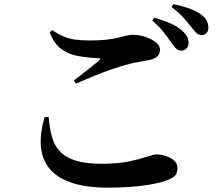

<svg xmlns="http://www.w3.org/2000/svg" viewBox="-20 -853 1040 905"><path d="M786.8 -652.9Q773 -673.1 752.7 -699.6Q732.4 -726.1 697.5 -756.3L707.4 -769.7Q749.5 -757.8 783.7 -742.7Q817.8 -727.7 840.4 -706.5Q856.7 -692.5 863 -678.2Q869.4 -663.9 868.6 -649.7Q868.6 -634.3 858.5 -624.2Q848.4 -614.1 832.1 -614.1Q819.6 -614.8 809.4 -624.9Q799.2 -635.1 786.8 -652.9ZM879.4 -728.4Q865.8 -745.9 846.6 -768Q827.4 -790 788.1 -820.5L797 -833.4Q839.6 -824.9 873.2 -812.7Q906.7 -800.5 927.4 -784.8Q946.7 -770.7 954.4 -755.3Q962.2 -740 962.2 -722.8Q962.2 -706.7 953.7 -697.1Q945.2 -687.6 929.6 -687.6Q914.9 -687.6 904.6 -698.5Q894.2 -709.4 879.4 -728.4ZM214.3 -700.5 226 -710.8Q254.7 -691.7 279.9 -681Q305.1 -670.3 334.4 -666.3Q363.6 -662.3 404 -662.3Q453.3 -662.3 485.2 -666.3Q517.1 -670.3 538.2 -675.7Q559.4 -681.2 575.5 -685.1Q591.7 -689.1 609.8 -689.1Q627.6 -689.1 649.2 -683.7Q670.7 -678.3 690.1 -668.8Q709.5 -659.3 722 -646.4Q734.4 -633.4 734.4 -619.4Q734.4 -580.1 682.4 -569.7Q659 -565.7 631.3 -560.8Q603.7 -555.9 575.8 -547.7Q546.2 -540.2 507.5 -526.8Q468.7 -513.4 425.7 -495.9Q382.7 -478.5 337.9 -458.6L328.2 -474Q357.6 -495.6 391.4 -522.6Q425.2 -549.6 447.2 -567.2Q459.5 -577.9 442.9 -578.6Q391.4 -581 346.5 -589.2Q301.6 -597.5 267.9 -622.7Q234.3 -648 214.3 -700.5ZM209.6 -301.2 189.8 -300.9Q168.8 -228.4 172.4 -167.8Q176 -107.2 209.7 -62.7Q243.5 -18.1 312.4 6.6Q381.3 31.4 491 31.4Q577.5 31.4 648.9 22.4Q720.4 13.5 761.2 -0.9Q793.8 -12.8 805 -25.1Q816.3 -37.4 816.3 -61.3Q816.3 -82.9 799.6 -97Q783 -111.1 760.2 -118.2Q737.5 -125.2 718.7 -125.2Q705 -125.2 672.8 -114.4Q640.6 -103.5 588.1 -92.3Q535.5 -81.1 458.3 -81.1Q384.6 -81.1 337.4 -95.6Q290.3 -110.1 263.4 -138.2Q236.6 -166.4 225 -207.5Q213.4 -248.6 209.6 -301.2Z"/></svg>

Font: Noto Serif HK
Style: Regular
Weight: 200
Designer: Ryoko NISHIZUKA 西塚涼子 (kana & ideographs); Frank Grießhammer (Latin, Greek & Cyrillic); Wenlong ZHANG 张文龙 (bopomofo); San
Foundry: Adobe
Version: Version 2.001;hotconv 1.1.0;makeotfexe 2.6.0